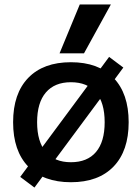

<svg xmlns="http://www.w3.org/2000/svg" viewBox="-20 -810 618 864"><path d="M135 34 71 -14 122 -83 420 -485 471 -554 535 -506 484 -437 186 -35ZM299 10Q175 10 107 -60.5Q39 -131 39 -260Q39 -389 107 -459.5Q175 -530 299 -530Q423 -530 491 -459.5Q559 -389 559 -260Q559 -131 491 -60.5Q423 10 299 10ZM299 -80Q373 -80 412 -126Q451 -172 451 -260Q451 -348 412 -394Q373 -440 299 -440Q226 -440 186.5 -394Q147 -348 147 -260Q147 -172 186.5 -126Q226 -80 299 -80ZM358 -570H248L339 -790H479Z"/></svg>

Font: M PLUS 1 Medium
Style: Regular
Weight: 500
Designer: Coji Morishita
Foundry: UNDERFOREST DESIGN
Version: Version 1.001